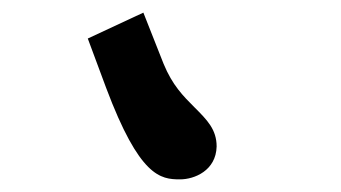

<svg xmlns="http://www.w3.org/2000/svg" viewBox="-20 -712 540 304"><path d="M148 -573C201 -432 234 -428 265 -428C288 -428 322 -442 323 -480C323 -507 308 -522 288 -542C270 -560 253 -577 239 -611L207 -692L119 -651Z"/></svg>

Font: Inconsolata
Style: Bold
Weight: 700
Monospace: yes
Designer: Raph Levien, Kirill Tkachev(cyreal.org)
Foundry: Raph Levien, Kirill Tkachev(cyreal.org)
Version: Version 1.014